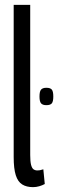

<svg xmlns="http://www.w3.org/2000/svg" viewBox="-20 -760 244 790"><path d="M170.8 -327.3Q155.5 -327.3 149 -334.8Q142.5 -342.2 142.5 -362.9Q142.5 -383.9 149 -391.3Q155.5 -398.8 170.8 -398.8Q187 -398.8 193.2 -391.3Q199.3 -383.9 199.3 -362.9Q199.3 -342.2 193.2 -334.8Q187 -327.3 170.8 -327.3ZM104.3 -740V-121.9Q104.3 -95.8 107.8 -82Q111.4 -68.1 117.9 -63.4Q124.5 -58.7 133.6 -58.7Q138 -58.7 143.8 -59.5Q149.5 -60.4 158.3 -63.4L164.2 -2.9Q154.2 2.7 141.6 6.3Q128.9 10 116 10Q89 10 71.3 -1.1Q53.5 -12.1 44.9 -39.1Q36.3 -66.1 36.3 -113.5V-740Z"/></svg>

Font: Georama ExtraCondensed Thin
Style: Regular
Weight: 100
Width: 2
Designer: Jean-Baptiste Levee
Foundry: Production Type
Version: Version 1.001